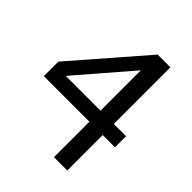

<svg xmlns="http://www.w3.org/2000/svg" viewBox="-205 -842 957 957"><g transform="rotate(45 273.0 -363.5)"><path d="M521 -328.1H434.6V-727.1H344.7L19.5 -352.5V-250H340.8V0H434.6V-250H521ZM95.7 -328.1 340.8 -612.3V-328.1Z"/></g></svg>

Font: SG Kara
Style: Regular
Weight: 400
Designer: Damoon Khanjanzadeh
Version: Version 1.000